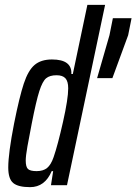

<svg xmlns="http://www.w3.org/2000/svg" viewBox="-20 -763 562 791"><path d="M14 -73Q14 -131 38 -254Q60 -364 78 -418.5Q96 -473 122.5 -495.5Q149 -518 194 -518Q277 -518 274 -458H280L340 -743H413L256 0H190L199 -58H193Q165 8 104 8Q55 8 34.5 -9Q14 -26 14 -73ZM201 -116Q218 -165 239.5 -260.5Q261 -356 261 -399Q261 -428 249.5 -440.5Q238 -453 213 -453Q185 -453 170 -440.5Q155 -428 142 -387.5Q129 -347 111 -255Q100 -200 93 -160Q86 -120 86 -102Q86 -75 95.5 -66.5Q105 -58 131 -58Q158 -58 174 -71Q190 -84 201 -116ZM380 -441 431 -618 445 -688H522L508 -618L443 -441Z"/></svg>

Font: Saira Ultra Condensed Medium
Style: Italic
Weight: 500
Width: 1
Italic angle: -12°
Designer: Hector Gatti with collaboration of the Omnibus-Type team
Foundry: Omnibus-Type
Version: Version 1.001; ttfautohint (v1.8)